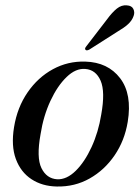

<svg xmlns="http://www.w3.org/2000/svg" viewBox="-20 -687 524 717"><path d="M298.5 -457Q383 -454.5 428.5 -395Q474 -335.5 457 -232Q445.5 -162 408 -107Q370.5 -52 314.8 -20.5Q259 11 192 9.5Q137.5 8.5 97.5 -17.8Q57.5 -44 39.2 -93.2Q21 -142.5 32.5 -212.5Q44.5 -286 83 -342Q121.5 -398 177.5 -428.5Q233.5 -459 298.5 -457ZM193.5 -17.5Q229 -16 262.8 -49.2Q296.5 -82.5 322 -138Q347.5 -193.5 358 -259Q373.5 -344.5 355.8 -385.5Q338 -426.5 298.5 -429.5Q263 -432.5 228.8 -399.5Q194.5 -366.5 168.2 -310Q142 -253.5 131.5 -186Q115.5 -98.5 134.8 -59.2Q154 -20 193.5 -17.5ZM379.5 -614.5Q398.5 -640.5 416.2 -654.8Q434 -669 453.5 -667Q472 -666 478 -653.5Q484 -641 479 -627.5Q473 -610 458 -596.5Q443 -583 420.5 -570L313 -501.5Q302.5 -496.5 299 -501.5Q295 -505.5 303 -515Z"/></svg>

Font: Fraunces 72pt S000
Style: Italic
Weight: 400
Italic angle: -16°
Version: Version 1.000; ttfautohint (v1.8.3)